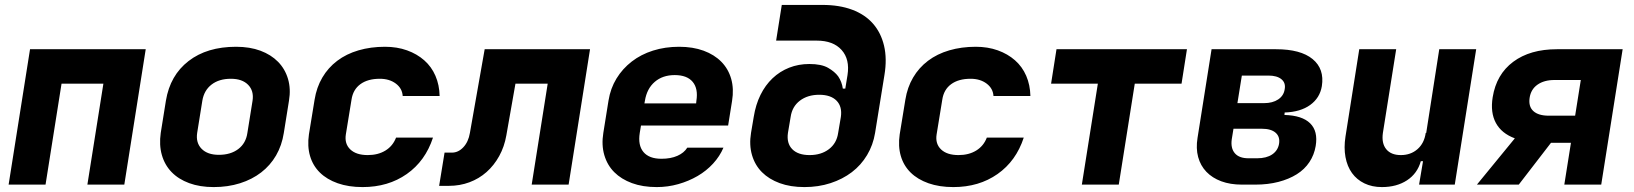

<svg xmlns="http://www.w3.org/2000/svg" viewBox="-20 -750 6640 780"><path d="M102 -550H572L485 0H335L400 -410H230L165 0H15Z M781 -210Q775 -170 799 -145.5Q823 -121 869 -121Q917 -121 948 -144.5Q979 -168 985 -210L1006 -341Q1012 -381 988 -405.5Q964 -430 918 -430Q870 -430 839.5 -406.5Q809 -383 802 -341ZM654 -341Q671 -444 746 -502Q821 -560 939 -560Q995 -560 1038 -544Q1081 -528 1109.5 -499Q1138 -470 1150 -429.5Q1162 -389 1154 -341L1133 -210Q1125 -159 1101.5 -118.5Q1078 -78 1041 -49.5Q1004 -21 955 -5.5Q906 10 848 10Q792 10 748.5 -6Q705 -22 677 -51Q649 -80 637.5 -120.5Q626 -161 633 -210Z M1453 10Q1396 10 1352 -5.5Q1308 -21 1279.5 -49Q1251 -77 1239.5 -116.5Q1228 -156 1235 -204L1258 -345Q1266 -395 1289.5 -435Q1313 -475 1350 -503Q1387 -531 1436.5 -545.5Q1486 -560 1544 -560Q1593 -560 1633.5 -545.5Q1674 -531 1703.5 -505Q1733 -479 1749 -442Q1765 -405 1766 -360H1616Q1614 -391 1588 -410.5Q1562 -430 1523 -430Q1474 -430 1444 -408Q1414 -386 1408 -345L1385 -204Q1379 -166 1403 -143Q1427 -120 1474 -120Q1516 -120 1546 -138.5Q1576 -157 1589 -191H1739Q1708 -96 1632.5 -43Q1557 10 1453 10Z M1949 -550H2377L2290 0H2140L2205 -410H2074L2037 -200Q2029 -154 2008 -116Q1987 -78 1956.5 -51Q1926 -24 1887 -9.5Q1848 5 1804 5H1764L1786 -130H1816Q1842 -130 1862.5 -152Q1883 -174 1889 -210Z M2648 10Q2591 10 2547.5 -6Q2504 -22 2475.5 -50.5Q2447 -79 2435 -120Q2423 -161 2431 -210L2452 -341Q2460 -391 2484.5 -431Q2509 -471 2546.5 -500Q2584 -529 2633 -544.5Q2682 -560 2739 -560Q2795 -560 2838.5 -544Q2882 -528 2910.5 -499Q2939 -470 2950.5 -429.5Q2962 -389 2954 -340L2938 -240H2584L2579 -210Q2571 -160 2594 -132.5Q2617 -105 2667 -105Q2705 -105 2732 -117Q2759 -129 2772 -150H2919Q2904 -115 2877 -85.5Q2850 -56 2814 -35Q2778 -14 2735.5 -2Q2693 10 2648 10ZM2598 -330H2808L2809 -340Q2817 -390 2794 -417.5Q2771 -445 2721 -445Q2672 -445 2640 -417.5Q2608 -390 2600 -341Z M3181 -210Q3175 -168 3198.5 -144Q3222 -120 3269 -120Q3316 -120 3347.5 -144Q3379 -168 3385 -210L3396 -275Q3402 -317 3378.5 -341Q3355 -365 3308 -365Q3261 -365 3229.5 -341Q3198 -317 3192 -275ZM3156 -730H3321Q3390 -730 3442 -710.5Q3494 -691 3526.5 -654Q3559 -617 3571.5 -564Q3584 -511 3573 -445L3535 -210Q3527 -161 3502.5 -120Q3478 -79 3440.5 -50.5Q3403 -22 3354 -6Q3305 10 3248 10Q3191 10 3147.5 -6Q3104 -22 3075.5 -50.5Q3047 -79 3035 -120Q3023 -161 3031 -210L3042 -275Q3050 -325 3069.5 -364.5Q3089 -404 3118.5 -432Q3148 -460 3186 -475Q3224 -490 3268 -490Q3317 -490 3344 -474.5Q3371 -459 3385 -440Q3400 -418 3404 -390H3414L3423 -445Q3433 -509 3399 -547Q3365 -585 3298 -585H3133Z M3853 10Q3796 10 3752 -5.5Q3708 -21 3679.5 -49Q3651 -77 3639.5 -116.5Q3628 -156 3635 -204L3658 -345Q3666 -395 3689.5 -435Q3713 -475 3750 -503Q3787 -531 3836.5 -545.5Q3886 -560 3944 -560Q3993 -560 4033.5 -545.5Q4074 -531 4103.5 -505Q4133 -479 4149 -442Q4165 -405 4166 -360H4016Q4014 -391 3988 -410.5Q3962 -430 3923 -430Q3874 -430 3844 -408Q3814 -386 3808 -345L3785 -204Q3779 -166 3803 -143Q3827 -120 3874 -120Q3916 -120 3946 -138.5Q3976 -157 3989 -191H4139Q4108 -96 4032.5 -43Q3957 10 3853 10Z M4250 -410 4272 -550H4802L4780 -410H4590L4525 0H4375L4440 -410Z M5007 -331H5115Q5150 -331 5172.5 -346Q5195 -361 5199 -387Q5204 -413 5186 -428Q5168 -443 5133 -443H5025ZM4984 -184Q4979 -148 4996.5 -127.5Q5014 -107 5052 -107H5087Q5125 -107 5148 -122.5Q5171 -138 5176 -165Q5181 -194 5162.5 -210.5Q5144 -227 5106 -227H4991ZM5164 -550Q5264 -550 5312.5 -510Q5361 -470 5350 -400Q5342 -352 5302.5 -323.5Q5263 -295 5199 -293L5198 -283Q5270 -281 5302.5 -249Q5335 -217 5325 -157Q5319 -121 5299.5 -91.5Q5280 -62 5248 -42Q5216 -22 5173.5 -11Q5131 0 5080 0H5025Q4978 0 4941.5 -13.5Q4905 -27 4881 -52Q4857 -77 4847.5 -112Q4838 -147 4845 -190L4902 -550Z M5446 -195 5502 -550H5652L5598 -210Q5592 -168 5611.5 -144Q5631 -120 5671 -120Q5711 -120 5738.5 -144Q5766 -168 5772 -210H5774L5827 -550H5977L5890 0H5745L5761 -95H5752Q5738 -45 5696 -17.5Q5654 10 5594 10Q5554 10 5523 -5Q5492 -20 5472.5 -47Q5453 -74 5446 -112Q5439 -150 5446 -195Z M6134 -188Q6080 -208 6057 -250.5Q6034 -293 6044 -355Q6059 -448 6127.5 -499Q6196 -550 6305 -550H6572L6485 0H6335L6362 -170H6281L6150 0H5980ZM6194 -352Q6189 -317 6209.5 -298.5Q6230 -280 6272 -280H6379L6402 -425H6295Q6253 -425 6226 -406Q6199 -387 6194 -352Z"/></svg>

Font: JetBrains Mono ExtraBold
Style: Italic
Weight: 800
Designer: Philipp Nurullin, Konstantin Bulenkov
Foundry: JetBrains
Version: Version 1.000; ttfautohint (v1.8.3)